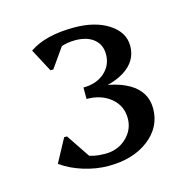

<svg xmlns="http://www.w3.org/2000/svg" viewBox="-68 -843 511 518"><g transform="rotate(-15 187.5 -584.5)"><path d="M175 -392Q141 -392 105.5 -403Q70 -414 44 -433L79 -498H87L146 -410L98 -416L86 -471Q108 -426 175 -426Q210 -426 234 -448.5Q258 -471 258 -503Q258 -538 231.5 -560Q205 -582 164 -582V-609Q244 -609 287.5 -583.5Q331 -558 331 -511Q331 -459 287.5 -425.5Q244 -392 175 -392ZM164 -597V-614Q200 -614 223 -634Q246 -654 246 -685Q246 -712 227 -727.5Q208 -743 175 -743Q130 -743 96 -714L103 -766H157L98 -682H90L56 -746Q101 -777 181 -777Q240 -777 277.5 -752.5Q315 -728 315 -690Q315 -647 274.5 -622Q234 -597 164 -597Z"/></g></svg>

Font: Platypi Light
Style: Regular
Weight: 300
Designer: David Sargent
Foundry: Bolt Cutter Type
Version: Version 1.200